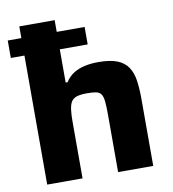

<svg xmlns="http://www.w3.org/2000/svg" viewBox="-83 -816 800 888"><g transform="rotate(-10 317.0 -371.5)"><path d="M3 -606V-688H364V-606ZM67 0V-743H233V-450H242Q258 -475 281 -489.5Q304 -504 333.5 -510.5Q363 -517 397 -517Q453 -517 486 -504Q519 -491 536.5 -465Q554 -439 559.5 -401Q565 -363 565 -315V0H400V-269Q400 -310 397.5 -333Q395 -356 387 -367Q379 -378 363 -381Q347 -384 320 -384Q290 -384 272.5 -378Q255 -372 247 -358.5Q239 -345 236 -322.5Q233 -300 233 -267V0Z"/></g></svg>

Font: Saira SemiExpanded
Style: Bold
Weight: 700
Width: 6
Designer: Hector Gatti with collaboration of the Omnibus-Type team
Foundry: Omnibus-Type
Version: Version 1.101